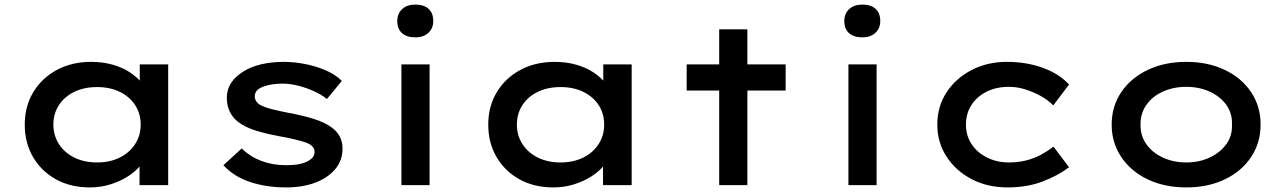

<svg xmlns="http://www.w3.org/2000/svg" viewBox="-20 -808 5620 838"><path d="M372 10Q288 10 224 -25.5Q160 -61 124 -123Q88 -185 88 -264Q88 -344 125.5 -406Q163 -468 228.5 -503Q294 -538 378 -538Q429 -538 472.5 -525.5Q516 -513 548 -491.5Q580 -470 599.5 -445Q619 -420 622 -394L590 -395V-527H714V0H589V-139L616 -134Q613 -110 592 -84.5Q571 -59 538 -38Q505 -17 462.5 -3.5Q420 10 372 10ZM404 -99Q460 -99 503 -120.5Q546 -142 570 -179.5Q594 -217 594 -264Q594 -312 570 -349Q546 -386 503 -407Q460 -428 404 -428Q347 -428 304 -407Q261 -386 237 -349Q213 -312 213 -264Q213 -217 237 -179.5Q261 -142 304 -120.5Q347 -99 404 -99Z M1229 10Q1143 10 1072 -13.5Q1001 -37 955 -87L1035 -160Q1072 -124 1121 -105.5Q1170 -87 1229 -87Q1251 -87 1272.5 -89.5Q1294 -92 1312.5 -99.5Q1331 -107 1342 -118Q1353 -129 1353 -145Q1353 -172 1315 -186Q1294 -193 1265 -200Q1236 -207 1201 -213Q1141 -224 1095 -238.5Q1049 -253 1019 -276Q996 -294 983 -320.5Q970 -347 970 -381Q970 -418 989 -446.5Q1008 -475 1042 -496Q1076 -517 1121 -527.5Q1166 -538 1217 -538Q1262 -538 1309.5 -529Q1357 -520 1399.5 -502Q1442 -484 1472 -455L1407 -376Q1383 -395 1350 -410Q1317 -425 1281.5 -434Q1246 -443 1214 -443Q1192 -443 1170.5 -440Q1149 -437 1130.5 -430.5Q1112 -424 1102 -413.5Q1092 -403 1092 -387Q1092 -377 1097.5 -367.5Q1103 -358 1114 -351Q1133 -340 1166.5 -331.5Q1200 -323 1242 -315Q1301 -304 1348 -289.5Q1395 -275 1426 -253Q1450 -236 1462.5 -213Q1475 -190 1475 -159Q1475 -107 1442.5 -69Q1410 -31 1355 -10.5Q1300 10 1229 10Z M1732 0V-527H1855V0ZM1793 -645Q1755 -645 1734.5 -663.5Q1714 -682 1714 -716Q1714 -748 1735 -768Q1756 -788 1793 -788Q1830 -788 1850.5 -769.5Q1871 -751 1871 -716Q1871 -685 1850 -665Q1829 -645 1793 -645Z M2395 10Q2311 10 2247 -25.5Q2183 -61 2147 -123Q2111 -185 2111 -264Q2111 -344 2148.5 -406Q2186 -468 2251.5 -503Q2317 -538 2401 -538Q2452 -538 2495.5 -525.5Q2539 -513 2571 -491.5Q2603 -470 2622.5 -445Q2642 -420 2645 -394L2613 -395V-527H2737V0H2612V-139L2639 -134Q2636 -110 2615 -84.5Q2594 -59 2561 -38Q2528 -17 2485.5 -3.5Q2443 10 2395 10ZM2427 -99Q2483 -99 2526 -120.5Q2569 -142 2593 -179.5Q2617 -217 2617 -264Q2617 -312 2593 -349Q2569 -386 2526 -407Q2483 -428 2427 -428Q2370 -428 2327 -407Q2284 -386 2260 -349Q2236 -312 2236 -264Q2236 -217 2260 -179.5Q2284 -142 2327 -120.5Q2370 -99 2427 -99Z M3119 0V-680H3242V0ZM2977 -413V-527H3409V-413Z M3683 0V-527H3806V0ZM3744 -645Q3706 -645 3685.5 -663.5Q3665 -682 3665 -716Q3665 -748 3686 -768Q3707 -788 3744 -788Q3781 -788 3801.5 -769.5Q3822 -751 3822 -716Q3822 -685 3801 -665Q3780 -645 3744 -645Z M4378 10Q4290 10 4221 -26Q4152 -62 4111.5 -124Q4071 -186 4071 -264Q4071 -343 4111 -404.5Q4151 -466 4220 -502Q4289 -538 4375 -538Q4460 -538 4531.5 -512Q4603 -486 4646 -439L4577 -348Q4555 -371 4522.5 -389Q4490 -407 4454.5 -418Q4419 -429 4383 -429Q4328 -429 4285.5 -407.5Q4243 -386 4219.5 -349Q4196 -312 4196 -264Q4196 -216 4220.5 -179Q4245 -142 4288 -120.5Q4331 -99 4383 -99Q4426 -99 4461.5 -108.5Q4497 -118 4526 -134Q4555 -150 4578 -168L4646 -78Q4597 -41 4529.5 -15.5Q4462 10 4378 10Z M5158 10Q5063 10 4989.5 -25Q4916 -60 4874 -122.5Q4832 -185 4832 -264Q4832 -344 4874 -406Q4916 -468 4989.5 -503Q5063 -538 5158 -538Q5252 -538 5325.5 -503Q5399 -468 5440.5 -406Q5482 -344 5482 -264Q5482 -185 5440.5 -122.5Q5399 -60 5325.5 -25Q5252 10 5158 10ZM5158 -99Q5214 -99 5260 -120.5Q5306 -142 5332.5 -179Q5359 -216 5357 -264Q5359 -313 5332.5 -350Q5306 -387 5260 -408Q5214 -429 5158 -429Q5101 -429 5055 -408Q5009 -387 4983 -349.5Q4957 -312 4958 -264Q4957 -216 4983 -179Q5009 -142 5055 -120.5Q5101 -99 5158 -99Z"/></svg>

Font: Lexend Mega Medium
Style: Regular
Weight: 500
Version: Version 1.007